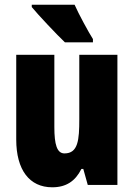

<svg xmlns="http://www.w3.org/2000/svg" viewBox="-20 -786 569 816"><path d="M297 -766H115V-756C141 -724 224 -636 256 -606H375V-620C357 -648 314 -727 297 -766ZM479 -553H317V-280C317 -191 312 -134 254 -134C222 -134 211 -172 211 -246V-553H49V-193C49 -64 105 10 202 10C261 10 300 -16 326 -68H334L353 0H479Z"/></svg>

Font: Noto Sans Thai ExtCond Blk
Style: Regular
Weight: 900
Width: 2
Designer: Monotype Design Team
Foundry: Monotype Imaging Inc.
Version: Version 2.002